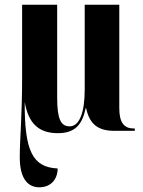

<svg xmlns="http://www.w3.org/2000/svg" viewBox="-20 -556 608 816"><path d="M147 240C196 240 225 206 225 160C118 155 84 85 85 -122C101 -32 144 10 226 10C300 10 330 -28 344 -96H346C361 -26 399 0 466 0H553V-10H548C508 -10 487 -34 487 -96V-536H340V-175C340 -79 318 -19 276 -19C238 -19 223 -51 223 -141V-536H74V-226C74 -58 64 33 64 113C64 208 102 240 147 240Z"/></svg>

Font: Noto Serif Display ExtraCondensed ExtraBold
Style: Regular
Weight: 800
Width: 2
Designer: Monotype Design Team
Foundry: Monotype Imaging Inc.
Version: Version 2.009